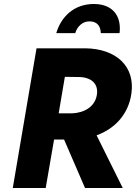

<svg xmlns="http://www.w3.org/2000/svg" viewBox="-20 -942 681 962"><path d="M262 -776H357C366 -807 392 -836 430 -835C469 -834 484 -809 485 -776H579C589 -856 550 -921 452 -922C350 -923 285 -856 262 -776ZM163 -700 44 0H209L251 -243H301L406 0H595L464 -264C558 -298 623 -371 638 -471C659 -609 563 -698 407 -700H266ZM379 -556C439 -554 475 -521 465 -465C455 -407 402 -376 339 -374H274L305 -557Z"/></svg>

Font: Jost*
Style: Bold Italic
Weight: 700
Italic angle: -10°
Version: Version 3.7